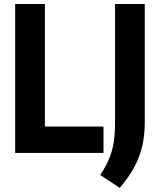

<svg xmlns="http://www.w3.org/2000/svg" viewBox="-20 -760 795 954"><path d="M55.3 0V-740H203.1V-131.3H494.2V0ZM575.1 173.5 477.8 109.5Q505.7 67.9 521.8 29.7Q537.9 -8.6 544.8 -51.5Q551.6 -94.5 551.6 -150V-740H699.3V-151.2Q699.3 -89 687.2 -35.3Q675.1 18.3 647.8 69.2Q620.6 120.1 575.1 173.5Z"/></svg>

Font: Encode Sans SC Condensed Thin
Style: Regular
Weight: 100
Width: 3
Designer: Multiple Designers
Foundry: Impallari Type
Version: Version 3.002